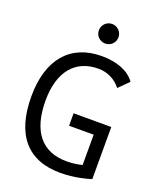

<svg xmlns="http://www.w3.org/2000/svg" viewBox="-163 -995 912 1104"><g transform="rotate(20 293.0 -443.5)"><path d="M341.3 9.8C427.2 9.8 499.5 -10.7 526.9 -19.5V-338.4H296.4V-262.2H446.8V-76.7C420.9 -70.3 389.2 -64.9 353 -64.9C200.7 -64.9 119.6 -164.1 119.6 -352.5C119.6 -528.3 201.7 -628.4 343.3 -628.4C398.4 -628.4 449.2 -604 481.9 -560.5L542 -620.1C506.3 -672.9 431.6 -703.1 337.4 -703.1C145 -703.1 34.7 -573.2 34.7 -347.7C34.7 -113.3 139.6 9.8 341.3 9.8ZM329.6 -777.3C362.8 -777.3 389.6 -803.7 389.6 -836.9C389.6 -870.1 362.8 -897 329.6 -897C296.4 -897 269.5 -870.1 269.5 -836.9C269.5 -803.7 296.4 -777.3 329.6 -777.3Z"/></g></svg>

Font: Cascadia Mono PL SemiLight
Style: Regular
Weight: 350
Monospace: yes
Designer: Aaron Bell
Foundry: Saja Typeworks
Version: Version 2404.023